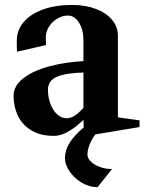

<svg xmlns="http://www.w3.org/2000/svg" viewBox="-20 -536 587 780"><path d="M35.2 -147Q35.2 -187.2 74.9 -218.1Q114.6 -249 180.6 -266.6Q246.6 -284.2 326.6 -288.2L319 -279.8V-371Q319 -415.8 300.8 -444.3Q282.6 -472.8 255.8 -472.8Q234 -472.8 213.3 -460.7Q192.6 -448.6 179.6 -428.5Q166.6 -408.4 166 -385Q166.4 -366.4 167 -353L49.2 -325.8Q48.2 -336.6 48.2 -371Q48.2 -413.4 76 -446.2Q103.8 -479 154.7 -497.5Q205.6 -516 272 -516Q326.2 -516 368.9 -500Q411.6 -484 435.3 -455.5Q459 -427 459 -391V-51.2L450.6 -60.4L546.8 -47.2V-19.8L332.2 15.8L321 5L318.6 -58L323.6 -53.8Q253.8 16 199.2 16Q143.8 16 106.7 -6.8Q69.6 -29.6 52.4 -66.4Q35.2 -103.2 35.2 -147ZM324.2 -103.4 319 -89.4V-255.6L328.6 -241.8Q250 -240.2 212.4 -224.7Q174.8 -209.2 174.8 -171.6Q174.8 -141.2 184.7 -114.5Q194.6 -87.8 211.9 -71.7Q229.2 -55.6 251.2 -55.6Q267.6 -55.6 284.4 -66.7Q301.2 -77.8 324.2 -103.4ZM243.8 106.8Q243.8 74.6 262.6 44.4Q281.4 14.2 320.2 -18.6H395.8Q366.6 5.2 350.9 35.9Q335.2 66.6 335.2 92.4Q335.2 106.8 349.1 120.4Q363 134 386.1 142.4Q409.2 150.8 435 150.8L376.4 224.4Q342.2 224.4 311.6 206Q281 187.6 262.4 159.9Q243.8 132.2 243.8 106.8Z"/></svg>

Font: Wittgenstein
Style: Regular
Weight: 400
Designer: Jörg Drees
Foundry: Jörg Drees
Version: Version 1.003;Glyphs 3.1.2 (3151)